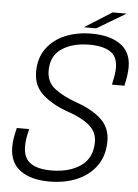

<svg xmlns="http://www.w3.org/2000/svg" viewBox="-58 -905 689 960"><g transform="rotate(5 286.0 -425.0)"><path d="M226 9.5Q132.5 9.5 79.5 -29.8Q26.5 -69 26.5 -146.5Q26.5 -171 30.2 -192.5Q34 -214 41 -243H103Q96 -214 93 -194.8Q90 -175.5 90 -156Q90 -97.5 126 -72Q162 -46.5 231 -46.5Q320 -46.5 378 -86.2Q436 -126 436 -207Q436 -258 397 -290.5Q358 -323 290 -346Q211.5 -373 162 -416.8Q112.5 -460.5 112.5 -531.5Q112.5 -600.5 147 -648.2Q181.5 -696 240.2 -720.8Q299 -745.5 372.5 -745.5Q465 -745.5 518.2 -707.8Q571.5 -670 571.5 -595Q571.5 -573 568 -550.2Q564.5 -527.5 558.5 -500.5H496Q502 -527.5 505.2 -547.2Q508.5 -567 508.5 -586Q508.5 -642.5 471.5 -666Q434.5 -689.5 366.5 -689.5Q283 -689.5 228.8 -653.5Q174.5 -617.5 174.5 -542.5Q174.5 -485.5 216.8 -453Q259 -420.5 329.5 -395.5Q409 -367.5 453.5 -325.5Q498 -283.5 498 -217Q498 -145 462.5 -94.2Q427 -43.5 365.5 -17Q304 9.5 226 9.5ZM331 -774 468 -860.5H538.5L393 -774Z"/></g></svg>

Font: Epilogue Light
Style: Italic
Weight: 300
Italic angle: -12°
Designer: Tyler Finck
Foundry: Etcetera Type Co
Version: Version 2.111; ttfautohint (v1.8.3)